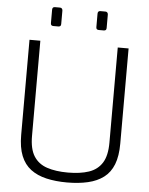

<svg xmlns="http://www.w3.org/2000/svg" viewBox="-61 -968 794 1023"><g transform="rotate(5 336.5 -456.5)"><path d="M336 6Q275 6 225.5 -5.5Q176 -17 141.5 -43Q107 -69 89 -113.5Q71 -158 71 -225V-734H129V-225Q129 -155 153.5 -116.5Q178 -78 224.5 -62.5Q271 -47 336 -47Q402 -47 448 -62.5Q494 -78 518.5 -116.5Q543 -155 543 -225V-734H601V-225Q601 -158 583.5 -113.5Q566 -69 531.5 -43Q497 -17 447.5 -5.5Q398 6 336 6ZM434 -818Q420 -818 420 -832V-904Q420 -919 434 -919H461Q468 -919 471.5 -914.5Q475 -910 475 -904V-832Q475 -818 461 -818ZM191 -818Q177 -818 177 -832V-904Q177 -919 191 -919H218Q225 -919 228.5 -914.5Q232 -910 232 -904V-832Q232 -818 218 -818Z"/></g></svg>

Font: Exo Thin Light
Style: Regular
Weight: 300
Version: Version 2.000